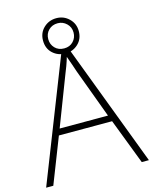

<svg xmlns="http://www.w3.org/2000/svg" viewBox="-130 -978 850 1063"><g transform="rotate(-15 295.0 -446.0)"><path d="M548 0 448 -261H143L41 0H0L281 -716H318L589 0ZM330 -578Q325 -595 316 -619.5Q307 -644 298 -670Q291 -646 282 -621.5Q273 -597 265 -578L157 -297H434ZM297 -690Q254 -690 224 -717.5Q194 -745 194 -791Q194 -835 224 -863.5Q254 -892 297 -892Q339 -892 369 -863Q399 -834 399 -791Q399 -746 369 -718Q339 -690 297 -690ZM297 -719Q329 -719 349 -740Q369 -761 369 -791Q369 -822 347.5 -842.5Q326 -863 297 -863Q265 -863 244.5 -842.5Q224 -822 224 -791Q224 -761 244 -740Q264 -719 297 -719Z"/></g></svg>

Font: Noto Sans Thai ExtraLight
Style: Regular
Weight: 200
Designer: Monotype Design Team
Foundry: Monotype Imaging Inc.
Version: Version 2.001; ttfautohint (v1.8.4.7-5d5b)